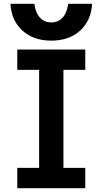

<svg xmlns="http://www.w3.org/2000/svg" viewBox="-20 -991 540 1011"><path d="M71 0V-107H186V-623H71V-730H429V-623H314V-107H429V0ZM250 -777Q156 -777 98 -830Q40 -883 35 -971H161Q167 -924 190 -898.5Q213 -873 250 -873Q287 -873 310 -898.5Q333 -924 339 -971H465Q460 -883 402 -830Q344 -777 250 -777Z"/></svg>

Font: M PLUS 1 Code SemiBold
Style: Regular
Weight: 600
Designer: Coji Morishita
Foundry: UNDERFOREST DESIGN
Version: Version 1.005